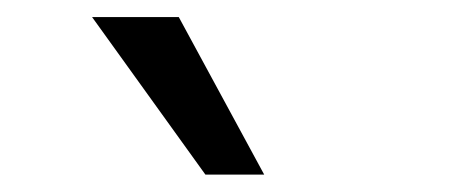

<svg xmlns="http://www.w3.org/2000/svg" viewBox="-20 -811 550 225"><path d="M289.6 -606.4 189.5 -791H87.9L220.7 -606.4Z"/></svg>

Font: Winston
Style: Regular
Weight: 400
Designer: Vernon Adams, Kim Jin-seong, David Berlow, Cristiano Sobral
Foundry: The Winston Project Authors
Version: Version 3.004